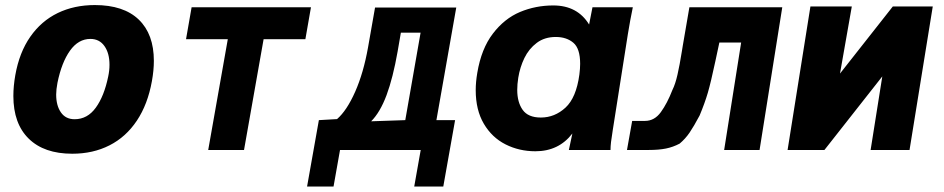

<svg xmlns="http://www.w3.org/2000/svg" viewBox="-20 -578 3640 740"><path d="M31.5 -208Q31.5 -246 39 -288.5Q54.5 -376 96.8 -436.5Q139 -497 202.5 -527.8Q266 -558.5 345.5 -558.5Q456.5 -558.5 514.8 -502.5Q573 -446.5 573 -343.5Q573 -307 565.5 -265.5Q549.5 -176 507.5 -113Q465.5 -50 402 -17.8Q338.5 14.5 258.5 14.5Q150 14.5 90.8 -43.5Q31.5 -101.5 31.5 -208ZM397 -283Q402 -306 402 -328.5Q402 -373 382.5 -400.5Q363 -428 328.5 -428Q282 -428 249.8 -382.8Q217.5 -337.5 201.5 -259Q196.5 -232.5 196.5 -213.5Q196.5 -171 214.8 -144.8Q233 -118.5 267.5 -118.5Q317 -118.5 349.2 -163Q381.5 -207.5 397 -283Z M858 -427H697L718.5 -550H1178.5L1157 -427H996L920.5 0H782.5Z M1209 -115 1279 -119Q1316.5 -151.5 1348.8 -224.2Q1381 -297 1398.5 -395.5L1425.5 -549H1738.5L1662 -115H1734L1688.5 141H1576.5L1601.5 0H1290.5L1265.5 141H1163.5ZM1542 -115 1601 -452H1525L1512.5 -379.5Q1494.5 -277.5 1469.8 -211.2Q1445 -145 1410.5 -110.5Z M1813.5 -230.5Q1813.5 -262 1819.5 -297Q1835 -390 1879.5 -448.2Q1924 -506.5 1984.2 -531.8Q2044.5 -557 2112.5 -557Q2205.5 -557 2250.5 -483.5L2263.5 -550H2419Q2414.5 -528.5 2409.2 -500.2Q2404 -472 2400 -447L2341.5 -75.5L2340 -65Q2337 -47 2335 -30.8Q2333 -14.5 2333 0H2172.5Q2174.5 -11 2186 -63.5Q2133.5 5 2043.5 5Q1981 5 1928.5 -21.5Q1876 -48 1844.8 -101Q1813.5 -154 1813.5 -230.5ZM2213 -290.5Q2216 -314 2216 -332Q2216 -391 2189.8 -413.2Q2163.5 -435.5 2122 -435.5Q2079 -435.5 2048.8 -412.8Q2018.5 -390 2001.2 -354.5Q1984 -319 1977.5 -278.5Q1973.5 -253.5 1973.5 -231.5Q1973.5 -184 1994.5 -154.5Q2015.5 -125 2064.5 -125Q2118 -125 2159.5 -163.2Q2201 -201.5 2213 -290.5Z M2416.5 -112H2466Q2502.5 -112 2527 -145.8Q2551.5 -179.5 2571.5 -231Q2583 -254 2591.2 -290.5Q2599.5 -327 2608 -380L2611.5 -401.5L2637 -550H2995L2907.5 0H2771L2836.5 -414H2752.5L2737 -341.5Q2719.5 -259.5 2708 -220.2Q2696.5 -181 2676.5 -133Q2654.5 -91.5 2638 -67.2Q2621.5 -43 2599.5 -24.5Q2574 -11 2546.5 -5.5Q2519 0 2481.5 0H2396.5Z M3103.5 -553H3263L3217.5 -294.5L3421 -553H3575L3485.5 0H3335.5L3380.5 -283.5L3157.5 0H3015.5Z"/></svg>

Font: JuliaMono Black
Style: Italic
Weight: 900
Italic angle: -9°
Monospace: yes
Designer: cormullion
Foundry: corm
Version: Version 0.057; ttfautohint (v1.8.4)